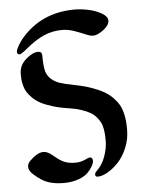

<svg xmlns="http://www.w3.org/2000/svg" viewBox="-52 -742 603 799"><g transform="rotate(-5 249.5 -342.5)"><path d="M262.2 -387.2Q300.8 -379.9 331.3 -369.1Q361.8 -358.4 382.8 -346.4Q403.8 -334.5 418.9 -318.8Q434.1 -303.2 442.6 -288.6Q451.2 -273.9 456.1 -254.9Q460.9 -235.8 462.4 -220Q463.9 -204.1 463.9 -183.1Q463.9 -144 449.2 -108.4Q434.6 -72.8 412.8 -49.6Q391.1 -26.4 367.7 -12.7Q344.2 1 325.2 1Q314.9 1 314.9 -8.8Q314.9 -15.1 322.8 -22.9Q347.7 -46.9 359.4 -81.1Q371.1 -115.2 371.1 -143.1Q371.1 -159.7 370.6 -168.9Q370.1 -178.2 367.4 -194.3Q364.7 -210.4 359.6 -220.5Q354.5 -230.5 344.2 -243.4Q334 -256.3 319.3 -264.9Q304.7 -273.4 282 -281Q259.3 -288.6 230 -293Q192.9 -298.3 163.3 -307.4Q133.8 -316.4 114.5 -326.7Q95.2 -336.9 81.3 -350.6Q67.4 -364.3 60.1 -376.2Q52.7 -388.2 48.8 -403.3Q44.9 -418.5 43.9 -428.5Q43 -438.5 43 -451.2Q43 -465.8 47.4 -479Q54.2 -500 78.6 -519Q103 -538.1 121.1 -538.1Q129.9 -538.1 134.5 -534.4Q139.2 -530.8 139.2 -519Q139.2 -481.9 143.8 -460.4Q148.4 -439 163.6 -424.3Q178.7 -409.7 200.2 -402.3Q221.7 -395 262.2 -387.2ZM182.6 15.1Q145.5 15.1 117.4 5.6Q89.4 -3.9 56.2 -34.2Q40 -48.8 40 -64.9Q40 -78.1 50.8 -88.9Q83 -121.1 108.9 -121.1Q125.5 -121.1 146 -104Q174.3 -79.6 193.1 -72.3Q211.9 -64.9 237.3 -64.9Q258.8 -64.9 277.1 -73.2Q295.4 -81.5 298.8 -81.5Q311 -81.5 311 -65.9Q311 -58.1 304.7 -45.9Q298.3 -33.7 284.9 -19.3Q271.5 -4.9 244.4 5.1Q217.3 15.1 182.6 15.1ZM425.8 -642.1Q425.8 -623 400.6 -604Q375.5 -585 356.9 -585Q345.2 -585 325.2 -593.8Q305.2 -602.5 280 -611.3Q254.9 -620.1 231 -620.1Q189.9 -620.1 154.5 -604.7Q119.1 -589.4 79.1 -556.2Q52.7 -534.2 45.9 -534.2Q35.2 -534.2 35.2 -545.9Q35.2 -553.7 44.4 -569.8Q53.7 -585.9 62 -596.2Q147.9 -700.2 290 -700.2Q316.9 -700.2 347.7 -693.6Q378.4 -687 402.1 -673.1Q425.8 -659.2 425.8 -642.1Z"/></g></svg>

Font: SirinStencil
Style: Regular
Weight: 400
Designer: Olga Karpushina (okarpush@gmail.com)
Foundry: Cyreal (www.cyreal.org)
Version: Version 1.002